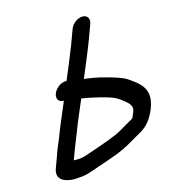

<svg xmlns="http://www.w3.org/2000/svg" viewBox="-112 -802 831 935"><g transform="rotate(-15 303.5 -334.5)"><path d="M215 -167.6C234.9 -221.5 258.5 -273.8 281.2 -328.1C326.2 -321.6 420.7 -300.3 450.2 -282.7C468.3 -270.9 496.4 -251.2 505.1 -237.3C513 -224.8 515.9 -215.5 507.3 -195.3C495.5 -167.2 497.2 -170.4 488 -165C469.5 -154.1 454.8 -146.4 429.2 -130.8C385.8 -105.4 333.2 -89.6 273.8 -68.2C249.5 -59.8 219.8 -49.1 202.8 -47C197.1 -46.9 188.7 -46.6 180.1 -46C176.9 -46 171.7 -46.1 168.2 -46.5L181.7 -83C191.5 -109.6 200.8 -132.4 215 -167.6ZM126.6 -169.4C114.3 -139 102 -113.5 92.4 -82.2L73.8 -32C51.3 29 110.3 43 148.1 43C158.4 43 166.5 41.8 176.1 41C208.2 40.6 251 23.3 276.9 14.2C335.5 -5.8 399.3 -24.7 458.1 -60.6C477.5 -72.9 493.7 -80.5 516.8 -94C554.1 -115.9 577 -147.9 594.6 -191.1C635.2 -290.7 570.1 -327.9 520.5 -362.1C493 -379 403.9 -403.5 365.5 -409.7C347.5 -413.1 332.6 -414.7 318.2 -416.6C339.7 -467.9 377.4 -558 389.5 -591L417.6 -667C426.2 -690 416.3 -712 390.3 -712C365.5 -712 337.8 -691.8 328.6 -667L300.5 -591C290 -562.6 256.1 -481.3 234.1 -428.9C205.1 -431.5 178.3 -407.1 169 -386.1C161 -367.9 163.5 -344 188.3 -340.2C191 -339.8 193.9 -339.7 196.7 -339.4C174 -284.8 148.3 -227.9 126.6 -169.4Z"/></g></svg>

Font: Just Breathe
Style: BdObl7
Weight: 400
Foundry: Cannot Into Space Fonts
Version: Version 0.72